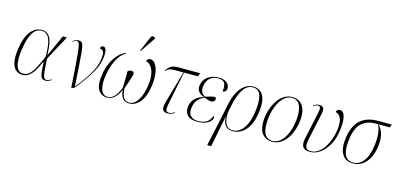

<svg xmlns="http://www.w3.org/2000/svg" viewBox="-84 -1384 4588 2202"><g transform="rotate(15 2209.5 -282.5)"><path d="M176 10Q135 10 102 -15.5Q69 -41 54.5 -101.5Q40 -162 55 -265Q73 -399 128 -472.5Q183 -546 264 -546Q331 -546 363 -487Q395 -428 397 -286H400L513 -536H562L404 -243Q408 -163 412 -116Q416 -69 422 -45Q428 -21 438 -13Q448 -5 464 -5Q477 -5 491 -12.5Q505 -20 515 -27L519 -20Q506 -10 489 -2Q472 6 453 6Q432 6 418 -1Q404 -8 396 -29Q388 -50 383.5 -90.5Q379 -131 376 -197H373Q349 -142 322 -94.5Q295 -47 259.5 -18.5Q224 10 176 10ZM180 -5Q227 -5 260 -37.5Q293 -70 321.5 -127Q350 -184 383 -259Q383 -365 369 -425.5Q355 -486 328.5 -511Q302 -536 265 -536Q195 -536 155 -465.5Q115 -395 98 -272Q78 -136 102 -70.5Q126 -5 180 -5Z M759 9Q749 -140 742 -238.5Q735 -337 729 -395Q723 -453 717 -481.5Q711 -510 702.5 -519Q694 -528 681 -528Q665 -528 637 -506L633 -513Q648 -524 663.5 -531.5Q679 -539 701 -539Q721 -539 734 -531Q747 -523 755 -495.5Q763 -468 768.5 -411.5Q774 -355 780 -259.5Q786 -164 795 -19H797Q902 -145 956 -248Q1010 -351 1010 -445Q1010 -482 995 -497Q980 -512 959 -512Q960 -530 969.5 -537.5Q979 -545 992 -545Q1031 -545 1031 -465Q1031 -360 967 -246Q903 -132 793 0Z M1182 10Q1111 10 1075.5 -51.5Q1040 -113 1064 -245Q1075 -311 1102 -370.5Q1129 -430 1169 -474.5Q1209 -519 1260 -541L1264 -534Q1200 -496 1161 -417.5Q1122 -339 1106 -246Q1086 -135 1106.5 -67.5Q1127 0 1186 0Q1223 0 1250 -21Q1277 -42 1296 -75.5Q1315 -109 1330 -145Q1332 -201 1332.5 -247.5Q1333 -294 1334 -344Q1354 -359 1375 -359Q1397 -359 1404 -345Q1411 -331 1404 -309Q1399 -291 1389.5 -260Q1380 -229 1369 -197.5Q1358 -166 1350 -146Q1352 -114 1359 -80Q1366 -46 1385.5 -23Q1405 0 1444 0Q1504 0 1546.5 -68Q1589 -136 1605 -250Q1616 -332 1604 -387Q1592 -442 1566 -472.5Q1540 -503 1509 -509Q1512 -525 1523.5 -534.5Q1535 -544 1550 -544Q1579 -544 1601 -520.5Q1623 -497 1636 -456.5Q1649 -416 1652 -364.5Q1655 -313 1647 -257Q1628 -121 1572.5 -55.5Q1517 10 1446 10Q1390 10 1364.5 -26.5Q1339 -63 1335 -124Q1312 -63 1273.5 -26.5Q1235 10 1182 10ZM1419 -605 1411 -608 1486 -783Q1495 -805 1511 -804.5Q1527 -804 1540 -792L1539 -783Z M1900 6Q1864 6 1850 -10.5Q1836 -27 1837 -53Q1838 -79 1846 -109L1956 -495H1859Q1827 -495 1807.5 -491.5Q1788 -488 1774.5 -479Q1761 -470 1746 -454L1741 -457Q1758 -482 1774.5 -499.5Q1791 -517 1815 -526.5Q1839 -536 1880 -536H2144L2129 -495H1963L1883 -97Q1873 -48 1880 -26.5Q1887 -5 1916 -5Q1935 -5 1951 -12.5Q1967 -20 1979 -30L1983 -23Q1963 -8 1944 -1Q1925 6 1900 6Z M2251 10Q2170 10 2134 -31Q2098 -72 2109 -137Q2120 -197 2159 -232Q2198 -267 2252 -283V-285Q2208 -299 2187 -330Q2166 -361 2175 -409Q2185 -469 2236.5 -506Q2288 -543 2361 -543Q2412 -543 2442 -527.5Q2472 -512 2483.5 -488Q2495 -464 2491 -438Q2484 -401 2446 -401Q2456 -461 2438.5 -497Q2421 -533 2357 -533Q2302 -533 2264.5 -500.5Q2227 -468 2217 -411Q2208 -361 2224 -331.5Q2240 -302 2267 -291Q2305 -303 2332.5 -309.5Q2360 -316 2382 -317Q2388 -312 2391 -305.5Q2394 -299 2392 -288Q2390 -274 2377.5 -265Q2365 -256 2350 -256Q2331 -256 2313 -261.5Q2295 -267 2264 -279Q2229 -264 2195.5 -231.5Q2162 -199 2152 -139Q2139 -66 2171 -33Q2203 0 2259 0Q2317 0 2356.5 -21Q2396 -42 2418 -102Q2431 -94 2427 -74Q2424 -56 2404 -36.5Q2384 -17 2346.5 -3.5Q2309 10 2251 10Z M2435 240 2504 -75 2548 -288Q2573 -407 2633.5 -476.5Q2694 -546 2773 -546Q2855 -546 2892.5 -478Q2930 -410 2912 -279Q2898 -177 2862.5 -113Q2827 -49 2778 -19.5Q2729 10 2674 10Q2645 10 2618 -2.5Q2591 -15 2574 -46.5Q2557 -78 2558 -136H2557L2482 240ZM2674 0Q2718 0 2757.5 -29Q2797 -58 2826.5 -119Q2856 -180 2869 -276Q2886 -398 2864.5 -467Q2843 -536 2771 -536Q2704 -536 2657.5 -466.5Q2611 -397 2587 -278L2568 -188Q2565 -117 2577.5 -75.5Q2590 -34 2615 -17Q2640 0 2674 0Z M3141 10Q3073 10 3029.5 -38Q2986 -86 2986 -185Q2986 -228 2996 -277Q3006 -326 3026 -373.5Q3046 -421 3076 -460Q3106 -499 3147 -522.5Q3188 -546 3239 -546Q3282 -546 3317.5 -526Q3353 -506 3374 -462.5Q3395 -419 3395 -348Q3395 -306 3385 -257.5Q3375 -209 3355.5 -161.5Q3336 -114 3305.5 -75.5Q3275 -37 3234 -13.5Q3193 10 3141 10ZM3143 0Q3195 0 3234.5 -34Q3274 -68 3300 -122Q3326 -176 3339 -238Q3352 -300 3352 -356Q3352 -450 3322 -493Q3292 -536 3237 -536Q3187 -536 3148 -503Q3109 -470 3082 -416Q3055 -362 3041.5 -299.5Q3028 -237 3028 -178Q3028 -80 3059 -40Q3090 0 3143 0Z M3591 10Q3529 10 3507 -23Q3485 -56 3500 -126L3570 -453Q3579 -496 3572.5 -512Q3566 -528 3547 -528Q3537 -528 3524 -523.5Q3511 -519 3492 -506L3489 -513Q3506 -526 3523.5 -532.5Q3541 -539 3559 -539Q3598 -539 3609 -516Q3620 -493 3611 -450L3542 -128Q3526 -53 3541 -26.5Q3556 0 3597 0Q3644 0 3683.5 -26.5Q3723 -53 3753 -97.5Q3783 -142 3803 -196.5Q3823 -251 3831 -307Q3841 -377 3833 -419Q3825 -461 3805 -482Q3785 -503 3760 -509Q3764 -528 3777 -536Q3790 -544 3802 -544Q3845 -544 3861.5 -483Q3878 -422 3862 -309Q3849 -216 3809 -144Q3769 -72 3712.5 -31Q3656 10 3591 10Z M4103 10Q4011 10 3971.5 -59.5Q3932 -129 3949 -252Q3970 -402 4048.5 -469Q4127 -536 4250 -536H4419L4406 -499H4271Q4315 -454 4329.5 -392.5Q4344 -331 4332 -245Q4321 -169 4290.5 -112Q4260 -55 4212.5 -22.5Q4165 10 4103 10ZM4104 0Q4174 0 4223.5 -62Q4273 -124 4290 -250Q4301 -326 4295 -391.5Q4289 -457 4264 -499H4230Q4137 -499 4073 -443Q4009 -387 3991 -253Q3973 -129 4001 -64.5Q4029 0 4104 0Z"/></g></svg>

Font: Noto Serif Display SemiCondensed ExtraLight
Style: Italic
Weight: 200
Width: 4
Italic angle: -12°
Designer: Monotype Design Team
Foundry: Monotype Imaging Inc.
Version: Version 2.009